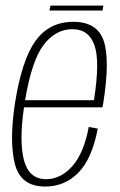

<svg xmlns="http://www.w3.org/2000/svg" viewBox="-20 -680 441 704"><path d="M145.5 4Q56.5 4 35 -77.2Q13.5 -158.5 34.5 -299Q59.5 -459.5 110 -529.8Q160.5 -600 248.5 -600Q336 -600 360 -531Q384 -462 358.5 -301Q357 -292 355.5 -286.5H68Q50 -161.5 67.5 -94Q86 -23 148.5 -23Q203 -23 245.2 -70.8Q287.5 -118.5 305.5 -214.5L338.5 -208.5Q317.5 -98 267.5 -47Q217.5 4 145.5 4ZM72 -312.5H324.5Q347 -455 326.5 -513.5Q306 -573 245.5 -573Q183 -573 138.5 -513.5Q96 -456 72 -312.5ZM161.5 -641.5 165 -659.5H359L356 -641.5Z"/></svg>

Font: Anybody ExtraLight
Style: Italic
Weight: 200
Italic angle: -10°
Designer: Tyler Finck
Foundry: Etcetera Type Company
Version: Version 1.010; ttfautohint (v1.8.3) -l 8 -r 50 -G 200 -x 14 